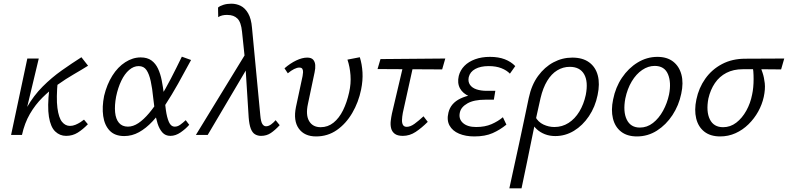

<svg xmlns="http://www.w3.org/2000/svg" viewBox="-20 -731 4268 1040"><path d="M74 0Q89 -85 125.5 -149Q162 -213 211 -262Q260 -311 314.5 -349.5Q369 -388 421 -421L457 -375Q422 -353 379.5 -328.5Q337 -304 293.5 -273Q250 -242 210.5 -203Q171 -164 142 -114Q113 -64 99 0ZM40 0 128 -414H190L91 0ZM338 5Q304 5 279 -19Q254 -43 245 -98.5Q236 -154 247 -248L293 -294Q284 -200 291 -146.5Q298 -93 316 -71Q334 -49 359 -49Q374 -49 388.5 -55Q403 -61 415.5 -69Q428 -77 435 -83L456 -58Q429 -30 401 -12.5Q373 5 338 5Z M653 6Q602 6 574 -23.5Q546 -53 539 -102.5Q532 -152 544 -212Q559 -274 588.5 -321Q618 -368 658.5 -394Q699 -420 742 -420Q778 -420 800.5 -403.5Q823 -387 836 -359Q849 -331 856 -295.5Q863 -260 868 -220Q873 -175 878.5 -135Q884 -95 895 -70Q906 -45 927 -45Q942 -45 956.5 -55.5Q971 -66 986 -80L1005 -55Q986 -33 958.5 -14Q931 5 903 5Q876 5 859.5 -13.5Q843 -32 833.5 -62Q824 -92 819 -128Q814 -164 810 -200Q805 -252 796.5 -291Q788 -330 773.5 -351.5Q759 -373 731 -373Q704 -373 679.5 -352Q655 -331 637 -293.5Q619 -256 609 -208Q600 -160 603.5 -123Q607 -86 624.5 -65.5Q642 -45 673 -45Q701 -45 729.5 -64Q758 -83 787.5 -118Q817 -153 846.5 -200.5Q876 -248 905.5 -305Q935 -362 965 -424L1015 -406Q979 -339 944.5 -277.5Q910 -216 876 -164Q842 -112 806.5 -74Q771 -36 733 -15Q695 6 653 6Z M1394 5Q1376 5 1361.5 -3.5Q1347 -12 1338.5 -34Q1330 -56 1327 -95L1308 -397L1291 -559Q1286 -611 1266 -630.5Q1246 -650 1213 -650Q1198 -651 1184 -647.5Q1170 -644 1162 -638L1161 -690Q1171 -699 1190.5 -705Q1210 -711 1233 -711Q1260 -711 1283.5 -699.5Q1307 -688 1324 -659Q1341 -630 1345 -580L1390 -106Q1393 -72 1401 -59.5Q1409 -47 1421 -47Q1435 -47 1449 -57.5Q1463 -68 1473 -80L1495 -53Q1470 -26 1447 -10.5Q1424 5 1394 5ZM1041 0 1317 -451 1329 -379 1105 0Z M1692 8Q1629 8 1598.5 -34.5Q1568 -77 1583 -151L1619 -319Q1621 -329 1621.5 -339.5Q1622 -350 1618 -357.5Q1614 -365 1601 -365Q1589 -365 1573 -357Q1557 -349 1539 -334L1521 -361Q1552 -388 1584.5 -403.5Q1617 -419 1644 -419Q1666 -419 1676 -408Q1686 -397 1687.5 -379Q1689 -361 1684 -339L1648 -168Q1635 -108 1654.5 -75Q1674 -42 1717 -42Q1756 -42 1786.5 -66.5Q1817 -91 1838 -133.5Q1859 -176 1871 -230Q1882 -278 1878.5 -324Q1875 -370 1862 -408L1929 -421Q1941 -383 1943.5 -339Q1946 -295 1936 -246Q1922 -177 1888 -119Q1854 -61 1804.5 -26.5Q1755 8 1692 8Z M2162 5Q2133 5 2118 -6.5Q2103 -18 2098.5 -36.5Q2094 -55 2096.5 -76Q2099 -97 2103 -116L2172 -409H2226L2162 -120Q2158 -98 2157.5 -81Q2157 -64 2163 -54Q2169 -44 2183 -44Q2203 -44 2225.5 -60.5Q2248 -77 2274 -101L2297 -71Q2264 -38 2231.5 -16.5Q2199 5 2162 5ZM2025 -357 2041 -411 2392 -414 2375 -355Z M2549 8Q2502 8 2466.5 -7Q2431 -22 2415 -51Q2399 -80 2409 -121Q2421 -172 2474.5 -197.5Q2528 -223 2609 -223L2606 -194Q2559 -194 2523 -209Q2487 -224 2471.5 -252.5Q2456 -281 2465 -320Q2473 -351 2495.5 -374Q2518 -397 2553.5 -410Q2589 -423 2634 -423Q2680 -423 2714 -410Q2748 -397 2771 -373L2742 -332Q2725 -350 2696 -361.5Q2667 -373 2627 -373Q2583 -373 2554.5 -357.5Q2526 -342 2519 -313Q2514 -289 2525.5 -272Q2537 -255 2561 -247Q2585 -239 2617 -239H2663L2655 -191H2609Q2547 -191 2512 -171Q2477 -151 2471 -122Q2463 -87 2487.5 -65Q2512 -43 2559 -43Q2607 -43 2642.5 -58.5Q2678 -74 2704 -96L2723 -56Q2689 -28 2648.5 -10Q2608 8 2549 8Z M2739 289Q2753 225 2766 165Q2779 105 2792 46Q2805 -13 2817.5 -74Q2830 -135 2844 -200Q2859 -271 2894.5 -319.5Q2930 -368 2978 -393.5Q3026 -419 3080 -419Q3136 -419 3171 -393.5Q3206 -368 3218 -322.5Q3230 -277 3217 -216Q3204 -152 3170 -101.5Q3136 -51 3089 -22.5Q3042 6 2988 6Q2957 6 2931.5 -4Q2906 -14 2887.5 -31Q2869 -48 2860 -70L2880 -98Q2895 -70 2923.5 -56.5Q2952 -43 2983 -43Q3025 -43 3059.5 -65Q3094 -87 3118 -126.5Q3142 -166 3153 -217Q3167 -289 3144 -329Q3121 -369 3066 -369Q3030 -369 2998.5 -350Q2967 -331 2944 -293Q2921 -255 2908 -200Q2896 -147 2887.5 -108Q2879 -69 2871.5 -33Q2864 3 2855.5 45Q2847 87 2835 145.5Q2823 204 2805 289Z M3430 8Q3377 8 3344 -18Q3311 -44 3300 -89.5Q3289 -135 3301 -192Q3314 -258 3349 -310Q3384 -362 3434 -392.5Q3484 -423 3541 -423Q3593 -423 3626 -397.5Q3659 -372 3671 -327Q3683 -282 3670 -223Q3657 -160 3622.5 -107.5Q3588 -55 3538.5 -23.5Q3489 8 3430 8ZM3446 -40Q3485 -40 3517 -65Q3549 -90 3571.5 -131Q3594 -172 3604 -219Q3617 -285 3598 -329.5Q3579 -374 3526 -374Q3491 -374 3458.5 -352Q3426 -330 3402 -290Q3378 -250 3367 -197Q3354 -126 3375 -83Q3396 -40 3446 -40Z M3881 8Q3828 8 3795 -18Q3762 -44 3751 -89.5Q3740 -135 3752 -192Q3765 -255 3800.5 -305Q3836 -355 3891 -384Q3946 -413 4017 -413L4228 -414L4211 -355Q4150 -356 4097 -356Q4044 -356 4003 -356Q3953 -356 3915 -336.5Q3877 -317 3852.5 -281Q3828 -245 3817 -197Q3804 -127 3825 -84.5Q3846 -42 3897 -42Q3936 -42 3968 -66.5Q4000 -91 4022.5 -131.5Q4045 -172 4054 -219Q4058 -237 4060 -258.5Q4062 -280 4062 -302.5Q4062 -325 4060.5 -344Q4059 -363 4055 -374L4094 -384Q4102 -362 4110.5 -337Q4119 -312 4122.5 -280Q4126 -248 4117 -206Q4108 -165 4087 -127Q4066 -89 4034.5 -58Q4003 -27 3964 -9.5Q3925 8 3881 8Z"/></svg>

Font: Ysabeau Office
Style: Italic
Weight: 400
Italic angle: -12°
Designer: Christian Thalmann (Catharsis Fonts)
Version: Version 2.001;gftools[0.9.30]; featfreeze: tnum,lnum,ss02